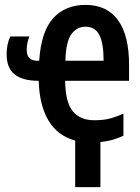

<svg xmlns="http://www.w3.org/2000/svg" viewBox="-20 -572 570 784"><path d="M287 192V2Q216 -17 178.5 -79Q141 -141 138 -242Q73 -242 40 -268Q7 -294 7 -351Q7 -391 22 -423H100Q89 -396 89 -369Q89 -325 130 -324H140Q148 -444 197.5 -498Q247 -552 329 -552Q417 -552 462 -489.5Q507 -427 507 -308V-242H246Q247 -155 277 -118Q307 -81 365 -81Q405 -81 432.5 -89Q460 -97 484 -108V-18Q466 -9 442.5 -2Q419 5 390 8V192ZM403 -324Q403 -396 385.5 -429.5Q368 -463 329 -463Q294 -463 271.5 -432.5Q249 -402 247 -324Z"/></svg>

Font: Noto Sans Mono Condensed SemiBold
Style: Regular
Weight: 600
Width: 3
Designer: Monotype Design Team
Foundry: Monotype Imaging Inc.
Version: Version 2.014